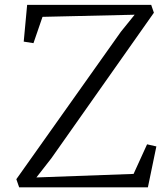

<svg xmlns="http://www.w3.org/2000/svg" viewBox="-20 -779 700 798"><path d="M47.9 -34.2 59.6 -0.5H594.7L629.9 -170.4L591.3 -179.2L535.2 -56.2L131.3 -41.5L193.4 -121.1L619.6 -726.1L608.4 -758.8H92.8L78.6 -606L119.1 -599.6L156.7 -709L539.6 -717.8L482.4 -647Z"/></svg>

Font: Merriweather
Style: Light
Weight: 250
Designer: Eben Sorkin ( eben@eyebytes.com )
Foundry: Sorkin Type Co.
Version: Version 1.003